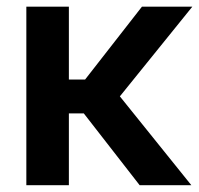

<svg xmlns="http://www.w3.org/2000/svg" viewBox="-20 -542 583 562"><path d="M181.6 -522.5V0H57.1V-522.5ZM543 -522.5 290.5 -210H151.4L146 -309.1H229L395.5 -522.5ZM388.7 0 221.2 -215.3 308.6 -287.6 540 0Z"/></svg>

Font: Inter 28pt SemiBold
Style: Regular
Weight: 600
Designer: Rasmus Andersson
Foundry: rsms
Version: Version 4.001;git-66647c0bb